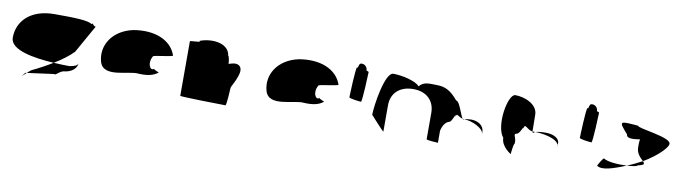

<svg xmlns="http://www.w3.org/2000/svg" viewBox="-33 -1153 6274 1769"><g transform="rotate(10 3104.0 -268.5)"><path d="M37 -274C37 -158 262 -122 449 -111C520 -154 583 -201 626 -246L771 -504C778 -504 746 -512 746 -522C746 -533 739 -530 731 -522C695 -552 558 -554 379 -554C155 -554 37 -428 37 -274ZM206 26C171 76 177 62 220 24ZM220 24 472 -10C486 6 516 -52 572 -52C614 -60 667 -84 677 -146C669 -124 644 -113 594 -106C566 -106 513 -107 449 -111C385 -72 318 -36 258 -8C242 4 230 15 220 24Z M877 -196C918 -52 1143 -160 1235 -148C1307 -144 1372 -152 1417 -191C1409 -193 1367 -212 1369 -217C1338 -188 1296 -257 1340 -330C1357 -340 1530 -358 1520 -368C1473 -506 1314 -570 1117 -535C926 -493 836 -341 877 -196ZM1369 -217C1369 -217 1369 -218 1369 -218C1369 -218 1369 -217 1369 -217ZM1418 -192 1417 -191C1419 -191 1419 -191 1418 -190Z M1650 -14C1650 -6 2065 0 2075 0C2085 0 2093 -152 2093 -159C2093 -184 2120 -209 2147 -290C2175 -371 2134 -412 2054 -386C2048 -386 2043 -383 2038 -378C2035 -416 2028 -454 2021 -454C2007 -568 1852 -586 1739 -544V-536C1738 -532 1650 -529 1650 -525Z M2425 -196C2466 -52 2691 -160 2783 -148C2855 -144 2920 -152 2965 -191C2957 -193 2915 -212 2917 -217C2886 -188 2844 -257 2888 -330C2905 -340 3078 -358 3068 -368C3021 -506 2862 -570 2665 -535C2474 -493 2384 -341 2425 -196ZM2917 -217C2917 -217 2917 -218 2917 -218C2917 -218 2917 -217 2917 -217ZM2966 -192 2965 -191C2967 -191 2967 -191 2966 -190Z M3187 -272C3187 -260 3286 -249 3299 -249C3311 -249 3321 -518 3321 -530C3321 -534 3312 -538 3299 -541C3300 -548 3299 -556 3295 -564C3285 -588 3257 -602 3234 -594C3228 -594 3221 -578 3216 -554H3209C3196 -554 3187 -284 3187 -272Z M3422 -149C3422 -149 3550 -6 3550 -14V-261C3550 -376 3630 -448 3755 -448C3883 -448 3955 -370 3955 -261V-14C3955 -6 4052 0 4063 0V-112C4073 -164 4101 -200 4131 -208C4158 -208 4183 -320 4183 -261C4183 -309 4205 -269 4249 -257C4225 -290 4194 -413 4161 -413C4093 -494 4041 -522 3961 -522C3877 -525 3834 -526 3797 -481C3762 -526 3627 -555 3549 -555C3469 -555 3422 -230 3422 -149ZM4249 -257C4251 -254 4253 -252 4255 -251L4264 -254ZM4264 -254H4273C4333 -254 4449 -205 4449 -149V-170C4449 -228 4393 -264 4329 -264C4308 -264 4285 -261 4264 -254Z M4648 -149C4648 -68 4741 -14 4741 -14C4741 -6 4749 -112 4760 -112C4770 -171 4726 -200 4760 -208C4796 -208 4818 -314 4818 -261C4818 -331 4854 -256 4903 -254C4903 -281 4901 -346 4901 -409C4901 -510 4774 -556 4690 -556C4619 -556 4565 -250 4648 -149ZM4903 -254C4905 -246 4908 -242 4910 -241C4910 -237 4908 -246 4932 -254ZM4932 -254C4949 -259 4976 -264 5028 -264C5105 -264 5168 -228 5151 -170V-149C5168 -215 5040 -250 4932 -254Z M5343 -272C5343 -260 5442 -249 5455 -249C5467 -249 5477 -518 5477 -530C5477 -534 5468 -538 5455 -541C5456 -548 5455 -556 5451 -564C5441 -588 5413 -602 5390 -594C5384 -594 5377 -578 5372 -554H5365C5352 -554 5343 -284 5343 -272Z M5545 -46C5592 -14 5686 -43 5813 -95C5729 -91 5631 -98 5595 -124C5587 -124 5545 -56 5545 -46ZM5766 -378C5766 -340 5826 -344 5892 -354C5886 -333 5887 -306 5887 -279C5887 -218 5930 -184 5953 -161C6084 -239 6170 -329 6166 -362C6166 -424 5852 -450 5852 -475C5671 -490 5668 -490 5766 -378ZM5813 -95C5869 -98 5910 -105 5910 -114C5976 -128 5973 -140 5953 -161C5907 -137 5861 -114 5813 -95Z"/></g></svg>

Font: Ampere
Style: SuExt
Weight: 400
Version: Version 1